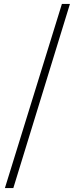

<svg xmlns="http://www.w3.org/2000/svg" viewBox="-20 -787 382 980"><path d="M5 173H48L337 -767H296Z"/></svg>

Font: Noto Serif CJK HK Light
Style: Regular
Weight: 300
Designer: Ryoko NISHIZUKA 西塚涼子 (kana & ideographs); Frank Grießhammer (Latin, Greek & Cyrillic); Wenlong ZHANG 张文龙 (bopomofo); San
Foundry: Adobe
Version: Version 2.001;hotconv 1.1.0;makeotfexe 2.6.0